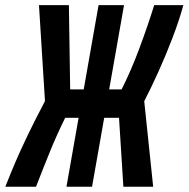

<svg xmlns="http://www.w3.org/2000/svg" viewBox="-55 -713 720 733"><path d="M198.7 0 245.1 -263.2H193.8Q161.6 -197.8 136.7 -136.7Q111.8 -75.7 82.5 0H-34.7Q-15.6 -48.8 3.7 -93.8Q22.9 -138.7 49.3 -193.8Q75.7 -249 116.7 -327.1L93.8 -693.4H208L212.9 -371.6H264.6L321.3 -693.4H418.5L361.8 -371.6H409.2Q445.3 -442.9 477.5 -529.5Q509.8 -616.2 533.7 -693.4H645Q629.4 -636.2 604 -569.6Q578.6 -502.9 549.8 -439.2Q521 -375.5 495.6 -326.7L529.8 0H416L399.4 -263.2H342.8L296.4 0Z"/></svg>

Font: CaskaydiaCove NFP SemiBold
Style: Italic
Weight: 600
Italic angle: -10°
Designer: Aaron Bell
Foundry: Saja Typeworks
Version: Version 2111.001; VTT 6.35;Nerd Fonts 3.1.1